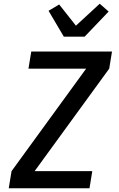

<svg xmlns="http://www.w3.org/2000/svg" viewBox="-20 -1012 640 1032"><path d="M27 0 42 -92 443 -643H133L148 -735H582L567 -643L166 -92H476L461 0ZM323 -815 241 -954 298 -988 388 -874 516 -992 564 -950 435 -815Z"/></svg>

Font: Iosevka Aile Semibold
Style: Italic
Weight: 600
Italic angle: -9°
Designer: Belleve Invis
Foundry: Belleve Invis
Version: Version 31.1.0; ttfautohint (v1.8.4)